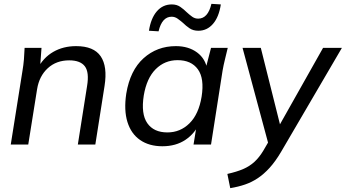

<svg xmlns="http://www.w3.org/2000/svg" viewBox="-20 -752 1799 999"><path d="M36 0 97 -384Q102 -413 104.5 -443Q107 -473 108 -503H196L188 -395L175 -394Q205 -452 257 -482Q309 -512 376 -512Q468 -512 504 -459Q540 -406 524 -305L476 0H385L433 -304Q445 -376 421.5 -407Q398 -438 340 -438Q273 -438 228.5 -397Q184 -356 173 -288L127 0Z M825 9Q756 9 709 -23.5Q662 -56 643 -117.5Q624 -179 637 -265Q657 -386 727 -449Q797 -512 895 -512Q961 -512 1005.5 -479Q1050 -446 1059 -388L1048 -387L1078 -503H1165Q1158 -473 1150.5 -443Q1143 -413 1138 -384L1078 0H987L1006 -117H1021Q995 -58 945 -24.5Q895 9 825 9ZM851 -63Q918 -63 966 -110.5Q1014 -158 1029 -249Q1044 -344 1009.5 -391.5Q975 -439 904 -439Q837 -439 790 -392Q743 -345 728 -255Q713 -159 746.5 -111Q780 -63 851 -63ZM805 -589 755 -592Q765 -657 796 -693Q827 -729 874 -729Q900 -729 918.5 -716Q937 -703 952 -688Q966 -675 980 -665Q994 -655 1011 -655Q1062 -655 1080 -732L1129 -729Q1119 -663 1088 -627.5Q1057 -592 1012 -592Q985 -592 966 -605Q947 -618 932 -633Q918 -645 904 -655Q890 -665 873 -665Q823 -665 805 -589Z M1178 227 1163 153Q1212 142 1245.5 127.5Q1279 113 1304 90Q1329 67 1350 32L1385 -28L1380 10L1242 -503H1337L1445 -72H1418L1661 -503H1759L1442 39Q1413 88 1383 121Q1353 154 1321.5 175Q1290 196 1255 208Q1220 220 1178 227Z"/></svg>

Font: Mulish ExtraLight Medium
Style: Italic
Weight: 500
Italic angle: -9°
Version: Version 3.603